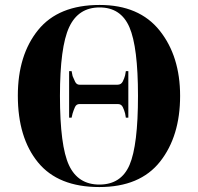

<svg xmlns="http://www.w3.org/2000/svg" viewBox="-20 -745 799 775"><path d="M381 10Q545 10 626 -92.5Q707 -195 707 -358Q707 -518 624.5 -621.5Q542 -725 382 -725Q216 -725 134 -624Q52 -523 52 -359Q52 -189 133.5 -89.5Q215 10 381 10ZM381 0Q295 0 258.5 -78Q222 -156 222 -358Q222 -555 259 -635Q296 -715 382 -715Q468 -715 502.5 -635Q537 -555 537 -358Q537 -159 503 -79.5Q469 0 381 0ZM259 -270H269L273 -287Q277 -300 282.5 -312.5Q288 -325 301 -325H456Q470 -325 476 -312Q482 -299 485 -287L488 -270H498V-458H488L485 -441Q482 -429 475.5 -416Q469 -403 454 -403H301Q289 -403 283 -415.5Q277 -428 273 -438L269 -458H259Z"/></svg>

Font: Noto Serif Display SemiCondensed Extra
Style: Regular
Weight: 800
Width: 4
Designer: Monotype Design Team
Foundry: Monotype Imaging Inc.
Version: Version 1.900